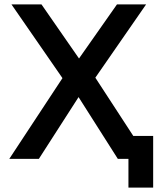

<svg xmlns="http://www.w3.org/2000/svg" viewBox="-20 -720 743 870"><path d="M562 130V0H514L336 -280L156 0H22L263 -366L32 -700H168L338 -455L510 -700H642L412 -368L584 -104H674V130Z"/></svg>

Font: .
Style: 
Weight: 500
Designer: A.Korolkova, Vitaly Kuzmin
Foundry: ParaType Ltd
Version: Version 1.000; Glyphs 3.2, build 3192.0